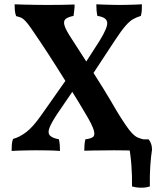

<svg xmlns="http://www.w3.org/2000/svg" viewBox="-20 -699 767 893"><path d="M654 3Q640 2 615 1.5Q590 1 562.5 0.5Q535 0 511 0Q487 0 460.5 0.5Q434 1 410.5 1Q387 1 372 2Q372 -11 373 -24.5Q374 -38 377 -51Q402 -54 412.5 -62Q423 -70 416 -94Q409 -118 379 -168Q350 -218 314.5 -274.5Q279 -331 241.5 -390.5Q204 -450 165 -508Q139 -547 123.5 -569Q108 -591 97.5 -602Q87 -613 77.5 -617Q68 -621 55 -624Q50 -638 49 -651.5Q48 -665 48 -679Q66 -678 92.5 -677.5Q119 -677 147 -676.5Q175 -676 197 -676Q232 -676 268 -676.5Q304 -677 327 -678Q327 -666 325.5 -652.5Q324 -639 322 -625Q296 -620 285 -610.5Q274 -601 280 -580.5Q286 -560 311 -522Q349 -463 387 -404Q425 -345 459.5 -289Q494 -233 522 -184Q547 -143 564.5 -117.5Q582 -92 595 -78.5Q608 -65 620.5 -59.5Q633 -54 647 -51Q651 -40 652.5 -26Q654 -12 654 3ZM34 3Q34 -10 35 -26Q36 -42 41 -53Q71 -61 102 -84.5Q133 -108 171 -162L292 -334L332 -295L246 -169Q219 -128 210 -104.5Q201 -81 212 -69Q223 -57 254 -51Q257 -38 258 -24.5Q259 -11 259 3Q234 1 203 0.5Q172 0 144 0Q125 0 105 0.5Q85 1 66.5 1.5Q48 2 34 3ZM394 -328 353 -369 443 -509Q482 -572 478.5 -595.5Q475 -619 433 -625Q430 -638 429 -652.5Q428 -667 428 -679Q445 -678 464 -677.5Q483 -677 502.5 -676.5Q522 -676 537 -676Q552 -676 571.5 -676.5Q591 -677 609.5 -677.5Q628 -678 640 -679Q640 -665 639.5 -651.5Q639 -638 635 -625Q615 -619 598.5 -609.5Q582 -600 563 -578Q544 -556 515 -512ZM594 168Q595 119 591 67.5Q587 16 578 -29L604 -51H671Q687 -32 687 -3Q682 29 679 72.5Q676 116 677 168Q660 174 637 174Q614 174 594 168Z"/></svg>

Font: Vollkorn SemiBold
Style: Regular
Weight: 600
Designer: Friedrich Althausen
Foundry: Friedrich Althausen
Version: Version 5.000